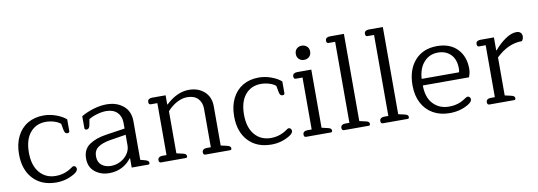

<svg xmlns="http://www.w3.org/2000/svg" viewBox="-56 -1068 4033 1438"><g transform="rotate(-10 1960.5 -349.0)"><path d="M39 -244Q39 -322 68 -380Q97 -438 149 -468.5Q201 -499 270 -499Q319 -499 367 -481Q415 -463 440 -439V-350Q440 -344 436 -340.5Q432 -337 424 -337Q414 -337 408 -343.5Q402 -350 399 -365L390 -414Q372 -430 341 -439.5Q310 -449 278 -449Q204 -449 159 -395.5Q114 -342 114 -244Q114 -146 160.5 -91.5Q207 -37 283 -37Q351 -37 406 -76Q408 -77 414 -81.5Q420 -86 426 -86Q435 -86 441 -79Q447 -72 447 -62Q447 -43 414 -24Q352 12 279 12Q168 12 103.5 -57Q39 -126 39 -244Z M528 -125Q528 -195 578 -229.5Q628 -264 710 -276L851 -297V-341Q851 -390 821 -420Q791 -450 737 -450Q706 -450 667.5 -439Q629 -428 604 -412L596 -368Q591 -339 570 -339Q563 -339 559 -342.5Q555 -346 555 -352V-443Q595 -467 647.5 -483Q700 -499 748 -499Q826 -499 876 -457Q926 -415 926 -340V-46L963 -36Q977 -32 983.5 -26.5Q990 -21 990 -12Q990 0 979 0H853V-70H849Q822 -33 779 -10.5Q736 12 681 12Q618 12 573 -24Q528 -60 528 -125ZM851 -170V-250L727 -230Q668 -220 636 -196.5Q604 -173 604 -129Q604 -85 632 -62Q660 -39 704 -39Q741 -39 775 -56.5Q809 -74 830 -104Q851 -134 851 -170Z M1060 -20Q1060 -33 1069.5 -40Q1079 -47 1095 -47H1126V-442H1076Q1060 -442 1060 -462Q1060 -476 1069.5 -482.5Q1079 -489 1095 -489H1197V-419H1200Q1285 -499 1375 -499Q1446 -499 1492 -457.5Q1538 -416 1538 -345V-47L1586 -36Q1613 -30 1613 -12Q1613 0 1601 0H1413Q1397 0 1397 -20Q1397 -33 1406.5 -40Q1416 -47 1432 -47H1463V-339Q1463 -388 1434.5 -417.5Q1406 -447 1353 -447Q1314 -447 1274 -425.5Q1234 -404 1201 -367V-47L1249 -36Q1263 -33 1269.5 -27.5Q1276 -22 1276 -12Q1276 0 1264 0H1076Q1060 0 1060 -20Z M1675 -244Q1675 -322 1704 -380Q1733 -438 1785 -468.5Q1837 -499 1906 -499Q1955 -499 2003 -481Q2051 -463 2076 -439V-350Q2076 -344 2072 -340.5Q2068 -337 2060 -337Q2050 -337 2044 -343.5Q2038 -350 2035 -365L2026 -414Q2008 -430 1977 -439.5Q1946 -449 1914 -449Q1840 -449 1795 -395.5Q1750 -342 1750 -244Q1750 -146 1796.5 -91.5Q1843 -37 1919 -37Q1987 -37 2042 -76Q2044 -77 2050 -81.5Q2056 -86 2062 -86Q2071 -86 2077 -79Q2083 -72 2083 -62Q2083 -43 2050 -24Q1988 12 1915 12Q1804 12 1739.5 -57Q1675 -126 1675 -244Z M2211 -624Q2211 -649 2226.5 -663.5Q2242 -678 2265 -678Q2288 -678 2304 -663.5Q2320 -649 2320 -624Q2320 -599 2304 -584.5Q2288 -570 2265 -570Q2242 -570 2226.5 -584.5Q2211 -599 2211 -624ZM2163 -20Q2163 -33 2172.5 -40Q2182 -47 2198 -47H2230V-442H2179Q2163 -442 2163 -462Q2163 -476 2172.5 -482.5Q2182 -489 2198 -489H2305V-47L2352 -36Q2366 -33 2372.5 -27.5Q2379 -22 2379 -12Q2379 0 2367 0H2179Q2163 0 2163 -20Z M2451 -20Q2451 -33 2460.5 -40Q2470 -47 2486 -47H2517V-663H2467Q2451 -663 2451 -683Q2451 -697 2460.5 -703.5Q2470 -710 2486 -710H2592V-47L2640 -36Q2654 -33 2660.5 -27.5Q2667 -22 2667 -12Q2667 0 2655 0H2467Q2451 0 2451 -20Z M2747 -20Q2747 -33 2756.5 -40Q2766 -47 2782 -47H2813V-663H2763Q2747 -663 2747 -683Q2747 -697 2756.5 -703.5Q2766 -710 2782 -710H2888V-47L2936 -36Q2950 -33 2956.5 -27.5Q2963 -22 2963 -12Q2963 0 2951 0H2763Q2747 0 2747 -20Z M3031 -240Q3031 -359 3093 -429Q3155 -499 3262 -499Q3359 -499 3415 -442Q3471 -385 3471 -290Q3471 -259 3458 -227H3107Q3107 -135 3154 -86Q3201 -37 3273 -37Q3311 -37 3341.5 -46.5Q3372 -56 3402 -77Q3404 -78 3410.5 -82Q3417 -86 3423 -86Q3432 -86 3438 -79Q3444 -72 3444 -62Q3444 -44 3413 -25Q3351 12 3270 12Q3199 12 3145 -18.5Q3091 -49 3061 -106Q3031 -163 3031 -240ZM3391 -277Q3395 -286 3395 -305Q3395 -374 3358 -412Q3321 -450 3260 -450Q3196 -450 3154 -403.5Q3112 -357 3107 -277Z M3557 -20Q3557 -33 3566.5 -40Q3576 -47 3592 -47H3623V-442H3573Q3557 -442 3557 -462Q3557 -476 3566.5 -482.5Q3576 -489 3592 -489H3694V-390H3697Q3735 -436 3781 -467.5Q3827 -499 3865 -499Q3886 -499 3897 -488.5Q3908 -478 3908 -460Q3908 -450 3904.5 -440.5Q3901 -431 3895 -425Q3790 -425 3698 -336V-47L3746 -36Q3760 -33 3766.5 -27.5Q3773 -22 3773 -12Q3773 0 3761 0H3573Q3557 0 3557 -20Z"/></g></svg>

Font: Maitree
Style: Regular
Weight: 400
Designer: CadsonDemak Team
Foundry: CadsonDemak
Version: Version 1.000